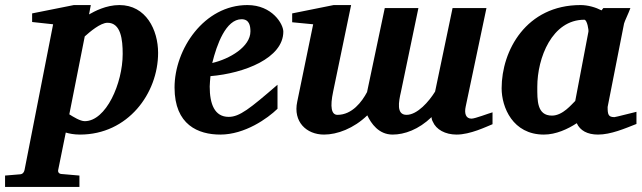

<svg xmlns="http://www.w3.org/2000/svg" viewBox="-116 -520 2538 759"><path d="M509 -311C509 -402 461 -500 356 -500C303 -500 257 -475 236 -463L243 -500H176L11 -467V-433L94 -424L-19 152C-21 161 -26 168 -36 169C-36 169 -75 172 -96 174V219H198V174L129 168C118 168 112 161 114 152L144 4C157 8 176 12 200 12C390 12 509 -151 509 -311ZM369 -307C369 -190 303 -41 219 -41C201 -41 174 -58 158 -68L219 -376C239 -394 281 -430 309 -430C362 -430 369 -363 369 -307Z M1004 -395C1004 -425 960 -500 862 -500C691 -500 574 -326 574 -174C574 -26 668 12 755 12C852 12 942 -52 981 -90V-185C871 -90 831 -58 788 -58C732 -58 713 -109 713 -178C713 -189 715 -207 716 -219C849 -230 1004 -290 1004 -395ZM874 -396C874 -335 792 -287 723 -271C741 -344 777 -444 839 -444C869 -444 874 -419 874 -396Z M1831 -29V-76C1816 -72 1762 -51 1748 -51C1725 -51 1719 -72 1725 -99L1807 -488H1673L1604 -158C1580 -119 1534 -66 1491 -66C1450 -66 1460 -118 1469 -157L1538 -488H1405L1335 -156C1315 -118 1276 -66 1218 -66C1194 -66 1188 -97 1201 -158L1272 -500H1203L1039 -467V-432L1122 -424L1059 -118C1042 -39 1095 12 1165 12C1217 12 1282 -12 1336 -64C1351 -32 1381 12 1436 12C1483 12 1539 -8 1590 -57C1590 -51 1592 -44 1595 -39C1608 -8 1644 12 1689 12C1743 12 1806 -19 1831 -29Z M2400 -30V-78C2390 -76 2318 -57 2313 -57C2289 -57 2286 -67 2286 -97L2351 -427C2353 -436 2369 -468 2376 -488H2269L2262 -479C2239 -491 2208 -500 2179 -500C1964 -500 1867 -320 1867 -171C1867 -96 1911 12 2034 12C2082 12 2129 -10 2164 -33C2177 -4 2206 12 2248 12C2299 12 2354 -12 2400 -30ZM2210 -394C2163 -149 2173 -201 2158 -121C2144 -108 2109 -63 2066 -63C2006 -63 2008 -124 2008 -177C2008 -291 2066 -442 2194 -442C2205 -442 2212 -400 2210 -394Z"/></svg>

Font: Veleka
Style: Bold Italic
Weight: 700
Italic angle: -12°
Designer: Stefan Peev, Context Ltd, 2016; SIL International, 1997-2014.
Foundry: Stefan Peev, Context Ltd, 2016
Version: Version 5.000